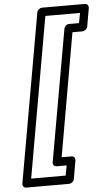

<svg xmlns="http://www.w3.org/2000/svg" viewBox="-66 -893 631 1126"><g transform="rotate(-5 249.5 -330.5)"><path d="M434 -743H375C360 -743 348 -729 346 -718L209 57C206 72 219 82 230 82H289L278 141H75L241 -802H445ZM450 -693C461 -693 477 -703 480 -718L499 -827C501 -838 493 -852 478 -852H225C214 -852 199 -842 196 -827L21 166C19 177 26 191 41 191H295C306 191 321 181 324 166L343 57C345 46 338 32 323 32H264L391 -693Z"/></g></svg>

Font: Asimov
Style: XWidOuIt
Weight: 500
Designer: Google
Version: Version 2.000980; 2014